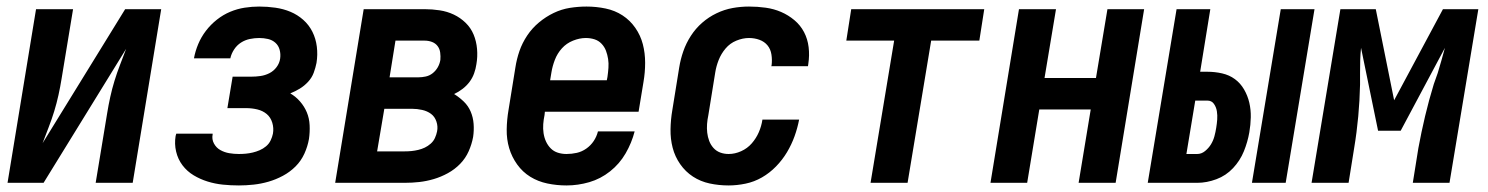

<svg xmlns="http://www.w3.org/2000/svg" viewBox="-20 -558 4540 586"><path d="M3 0 90 -530H203L168 -318Q164 -293 158.5 -268Q153 -243 145.5 -218.5Q138 -194 128.5 -169.5Q119 -145 110 -121L362 -530H472L385 0H272L307 -212Q311 -237 316.5 -262Q322 -287 329.5 -311.5Q337 -336 346.5 -360.5Q356 -385 365 -409L113 0Z M709 8Q684 8 660 5.5Q636 3 613.5 -4Q591 -11 571 -23Q551 -35 537 -53.5Q523 -72 517.5 -95.5Q512 -119 516 -143Q517 -145 517 -146.5Q517 -148 518 -150H629Q629 -149 629 -148.5Q629 -148 629 -148Q626 -133 633 -120Q640 -107 652.5 -100Q665 -93 679.5 -90.5Q694 -88 709 -88Q720 -88 730.5 -89Q741 -90 751.5 -92.5Q762 -95 772.5 -99.5Q783 -104 792 -111.5Q801 -119 806 -129.5Q811 -140 813 -150Q816 -167 811 -183.5Q806 -200 794 -210Q782 -220 765.5 -224Q749 -228 731 -228H674L690 -324H747Q761 -324 775 -326Q789 -328 802 -334.5Q815 -341 824 -353Q833 -365 835 -379Q837 -393 833.5 -406Q830 -419 820.5 -427.5Q811 -436 798 -439Q785 -442 771 -442Q757 -442 742.5 -439Q728 -436 715.5 -428Q703 -420 694.5 -407Q686 -394 683 -380H572Q576 -402 585 -423.5Q594 -445 608.5 -464Q623 -483 642 -498Q661 -513 682.5 -522Q704 -531 726.5 -534.5Q749 -538 771 -538Q796 -538 820.5 -534.5Q845 -531 866.5 -522Q888 -513 905.5 -497.5Q923 -482 933.5 -461Q944 -440 947 -415.5Q950 -391 946 -366Q943 -351 937.5 -336Q932 -321 920.5 -308.5Q909 -296 895 -287.5Q881 -279 866 -273Q883 -263 896 -248Q909 -233 916.5 -215Q924 -197 925 -176Q926 -155 923 -134Q919 -111 909 -89Q899 -67 882 -50Q865 -33 843.5 -21.5Q822 -10 799.5 -3.5Q777 3 754 5.5Q731 8 709 8Z M1003 0 1090 -530H1276Q1299 -530 1322 -526.5Q1345 -523 1365 -513.5Q1385 -504 1401 -488.5Q1417 -473 1425.5 -452.5Q1434 -432 1436 -408.5Q1438 -385 1434 -362Q1432 -348 1427 -334Q1422 -320 1413 -308Q1404 -296 1391.5 -286.5Q1379 -277 1366 -271Q1382 -261 1395.5 -248Q1409 -235 1416.5 -217.5Q1424 -200 1425.5 -180Q1427 -160 1424 -140Q1420 -118 1410.5 -96.5Q1401 -75 1384.5 -58Q1368 -41 1347 -29.5Q1326 -18 1304 -11.5Q1282 -5 1260 -2.5Q1238 0 1215 0ZM1169 -322H1257Q1268 -322 1279.5 -324.5Q1291 -327 1300.5 -334.5Q1310 -342 1316 -352.5Q1322 -363 1324 -375Q1325 -386 1323.5 -397.5Q1322 -409 1315.5 -417.5Q1309 -426 1298.5 -430Q1288 -434 1276 -434H1187ZM1131 -96H1215Q1226 -96 1236 -97Q1246 -98 1256.5 -100.5Q1267 -103 1276.5 -107.5Q1286 -112 1294.5 -119.5Q1303 -127 1307.5 -137Q1312 -147 1314 -157Q1317 -172 1312 -187Q1307 -202 1295.5 -210.5Q1284 -219 1268.5 -222.5Q1253 -226 1237 -226H1153Z M1709 8Q1679 8 1650.5 2Q1622 -4 1598.5 -18.5Q1575 -33 1558.5 -56Q1542 -79 1534 -106Q1526 -133 1526.5 -163Q1527 -193 1532 -222L1553 -352Q1557 -378 1565.5 -402.5Q1574 -427 1589 -449.5Q1604 -472 1625 -489.5Q1646 -507 1670 -518.5Q1694 -530 1719.5 -534Q1745 -538 1770 -538Q1800 -538 1828.5 -532Q1857 -526 1880 -511Q1903 -496 1919 -473Q1935 -450 1942 -423Q1949 -396 1949 -366.5Q1949 -337 1944 -308L1929 -217H1643L1642 -207Q1639 -193 1638 -179Q1637 -165 1639 -151.5Q1641 -138 1646.5 -126Q1652 -114 1661 -105Q1670 -96 1682.5 -92Q1695 -88 1709 -88Q1725 -88 1740.5 -91.5Q1756 -95 1769.5 -104.5Q1783 -114 1792 -127.5Q1801 -141 1805 -157H1917Q1908 -122 1889.5 -90Q1871 -58 1842 -35Q1813 -12 1778.5 -2Q1744 8 1709 8ZM1659 -313H1832L1834 -323Q1836 -337 1837 -351Q1838 -365 1836 -378Q1834 -391 1829.5 -403Q1825 -415 1816 -424.5Q1807 -434 1794.5 -438Q1782 -442 1768 -442Q1749 -442 1729 -434Q1709 -426 1695 -410.5Q1681 -395 1673.5 -375.5Q1666 -356 1663 -337Z M2204 8Q2174 8 2146 2Q2118 -4 2095 -19Q2072 -34 2056 -57Q2040 -80 2033 -107Q2026 -134 2026.5 -163.5Q2027 -193 2032 -222L2053 -352Q2057 -377 2065.5 -401.5Q2074 -426 2088.5 -448.5Q2103 -471 2123 -488.5Q2143 -506 2167 -517.5Q2191 -529 2216 -533.5Q2241 -538 2266 -538Q2292 -538 2317 -534.5Q2342 -531 2364 -521.5Q2386 -512 2404.5 -496.5Q2423 -481 2434 -460Q2445 -439 2448 -414Q2451 -389 2447 -363Q2447 -361 2446.5 -359.5Q2446 -358 2446 -356H2334Q2334 -357 2334.5 -357.5Q2335 -358 2335 -359Q2337 -375 2334.5 -391.5Q2332 -408 2322.5 -419.5Q2313 -431 2298 -436.5Q2283 -442 2266 -442Q2247 -442 2227.5 -434Q2208 -426 2194.5 -410Q2181 -394 2173.5 -375Q2166 -356 2163 -337L2142 -207Q2139 -193 2138 -179.5Q2137 -166 2138.5 -153Q2140 -140 2144.5 -128Q2149 -116 2157.5 -106.5Q2166 -97 2178 -92.5Q2190 -88 2204 -88Q2223 -88 2242 -96.5Q2261 -105 2274.5 -120.5Q2288 -136 2296 -154.5Q2304 -173 2307 -193H2419Q2414 -167 2405 -142Q2396 -117 2382 -93.5Q2368 -70 2348.5 -50Q2329 -30 2305.5 -16.5Q2282 -3 2255.5 2.5Q2229 8 2204 8Z M2637 0 2709 -434H2563L2578 -530H2984L2969 -434H2822L2750 0Z M3003 0 3090 -530H3203L3168 -320H3325L3360 -530H3472L3385 0H3272L3309 -224H3152L3115 0Z M3801 0 3889 -530H3992L3904 0ZM3483 0 3571 -530H3674L3643 -339H3665Q3688 -339 3710 -334Q3732 -329 3749 -316.5Q3766 -304 3777 -285Q3788 -266 3793 -244.5Q3798 -223 3797.5 -200Q3797 -177 3793 -154Q3788 -125 3776.5 -96.5Q3765 -68 3743.5 -45Q3722 -22 3692.5 -11Q3663 0 3634 0ZM3601 -88H3634Q3647 -88 3658 -97Q3669 -106 3676 -117.5Q3683 -129 3686.5 -142Q3690 -155 3692 -168Q3694 -180 3695 -193Q3696 -206 3694 -218.5Q3692 -231 3685 -241Q3678 -251 3665 -251H3628Z M3983 0 4071 -530H4179L4235 -252L4384 -530H4492L4404 0H4292L4309 -106Q4318 -155 4329.5 -203.5Q4341 -252 4356 -301L4368 -335Q4374 -355 4379.5 -374Q4385 -393 4390 -412L4255 -159H4186L4134 -412Q4132 -393 4131.5 -374Q4131 -355 4131 -336V-300Q4130 -252 4125.5 -203Q4121 -154 4113 -106L4096 0Z"/></svg>

Font: Iosevka Curly Oblique
Style: Bold
Weight: 700
Italic angle: -9°
Monospace: yes
Designer: Belleve Invis
Foundry: Belleve Invis
Version: Version 11.1.0; ttfautohint (v1.8.3)